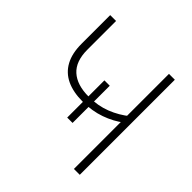

<svg xmlns="http://www.w3.org/2000/svg" viewBox="-189 -883 1039 1039"><g transform="rotate(45 330.5 -364.0)"><path d="M301.3 -291Q228.5 -291 178.2 -314.9Q127.9 -338.9 101.8 -387.2Q75.7 -435.5 75.7 -507.8V-727.5H120.6V-507.8Q120.6 -418.9 168.2 -376Q215.8 -333 305.2 -333Q375 -333 433.3 -355.7Q491.7 -378.4 542 -419.4V-370.6Q493.7 -333.5 433.3 -312.3Q373 -291 301.3 -291ZM525.4 0V-727.5H570.3V0ZM303.2 -170.9V-455.6H344.2V-170.9Z"/></g></svg>

Font: Inter 24pt ExtraLight
Style: Regular
Weight: 250
Designer: Rasmus Andersson
Foundry: rsms
Version: Version 4.001;git-66647c0bb